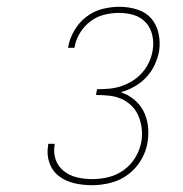

<svg xmlns="http://www.w3.org/2000/svg" viewBox="-20 -863 540 566"><path d="M251 -317Q224 -317 198.5 -323Q173 -329 153.5 -344Q134 -359 125.5 -383.5Q117 -408 122 -435V-439H141V-435Q137 -412 144.5 -391.5Q152 -371 169 -358Q186 -345 207.5 -340Q229 -335 252 -335Q276 -335 300.5 -341Q325 -347 346 -362.5Q367 -378 380 -400.5Q393 -423 397 -447Q400 -467 397.5 -486Q395 -505 388 -521.5Q381 -538 368 -551Q355 -564 338 -571.5Q321 -579 301.5 -581Q282 -583 263 -583L266 -600Q283 -600 301 -601.5Q319 -603 336 -608.5Q353 -614 369.5 -624Q386 -634 398.5 -648Q411 -662 419 -679Q427 -696 430 -714Q434 -737 429 -759Q424 -781 410 -796.5Q396 -812 375 -818.5Q354 -825 331 -825Q309 -825 287 -819.5Q265 -814 246.5 -800Q228 -786 215.5 -765.5Q203 -745 200 -724L199 -722H180L181 -724Q185 -749 199 -773Q213 -797 234.5 -813.5Q256 -830 281.5 -836.5Q307 -843 332 -843Q359 -843 384.5 -835Q410 -827 426 -808.5Q442 -790 447.5 -764Q453 -738 449 -712Q445 -691 435.5 -671Q426 -651 411 -635Q396 -619 376.5 -608Q357 -597 336 -591Q358 -584 375.5 -569.5Q393 -555 403 -535.5Q413 -516 416 -492.5Q419 -469 415 -444Q411 -417 396 -391.5Q381 -366 357.5 -348.5Q334 -331 306 -324Q278 -317 251 -317Z"/></svg>

Font: Iosevka Term Curly Th Obl
Style: Regular
Weight: 100
Italic angle: -9°
Designer: Belleve Invis
Foundry: Belleve Invis
Version: Version 32.3.0